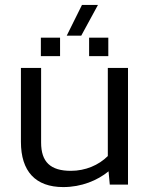

<svg xmlns="http://www.w3.org/2000/svg" viewBox="-20 -750 610 780"><path d="M251 -605H310L378 -730H313ZM146 -522H224V-597H146ZM342 -522H420V-597H342ZM65 -474V-174C65 -54 124 10 237 10C311 10 376 -17 421 -54L426 0H500V-474H418V-116C381 -79 327 -56 268 -56C185 -56 147 -92 147 -171V-474Z"/></svg>

Font: Kanit Light
Style: Regular
Weight: 300
Designer: Katatrad Team
Foundry: CadsonDemak
Version: Version 1.000;PS 001.000;hotconv 1.0.88;makeotf.lib2.5.64775